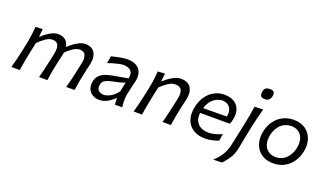

<svg xmlns="http://www.w3.org/2000/svg" viewBox="-83 -1306 3536 2076"><g transform="rotate(20 1685.5 -268.0)"><path d="M32 0Q47 -55 59.8 -106.5Q72.5 -158 85.5 -219L96 -269Q107.5 -323.5 116.2 -381.2Q125 -439 128.5 -496L210.5 -501L201 -413H209.5Q231 -434.5 260.8 -456.5Q290.5 -478.5 323.5 -493.2Q356.5 -508 387 -508Q440 -508 471.2 -482Q502.5 -456 510 -409H518Q540.5 -431.5 571.2 -454.2Q602 -477 636 -492.5Q670 -508 700.5 -508Q776 -508 808.5 -456.5Q841 -405 821.5 -315Q817 -294 811 -270.8Q805 -247.5 799 -219Q785.5 -157 776.2 -106Q767 -55 759 0H663.5Q678.5 -55 690.8 -105.8Q703 -156.5 715 -215.5L731.5 -292.5Q746 -359 729.8 -394.5Q713.5 -430 663 -430Q629 -430 588.2 -403.2Q547.5 -376.5 512.5 -341Q511 -328.5 508 -315Q503.5 -294 497.5 -270.8Q491.5 -247.5 485.5 -219Q472.5 -158 463 -106.5Q453.5 -55 446 0H350.5Q365 -55 377.2 -106Q389.5 -157 402 -215.5L418 -292.5Q432.5 -359 416.5 -394.5Q400.5 -430 349.5 -430Q314 -430 271.2 -400.8Q228.5 -371.5 192.5 -334L167.5 -216Q155 -157 145.8 -106Q136.5 -55 128 0Z M1046.5 10Q997 10 963.2 -12.2Q929.5 -34.5 915.8 -72Q902 -109.5 912 -155Q922 -201.5 949.2 -227.5Q976.5 -253.5 1014.2 -266.5Q1052 -279.5 1093.5 -287L1265 -317.5Q1279 -377.5 1250.5 -406.8Q1222 -436 1161 -436Q1141.5 -436 1093.5 -424.5Q1045.5 -413 990 -393.5L1003.5 -477Q1027.5 -482.5 1059.2 -489.8Q1091 -497 1123 -502.2Q1155 -507.5 1181 -507.5Q1280 -507.5 1322.5 -454.8Q1365 -402 1346.5 -317Q1341.5 -294 1334.8 -268Q1328 -242 1321.5 -210.5L1308.5 -150.5Q1301.5 -117.5 1301.8 -80.2Q1302 -43 1308 0H1223.5L1219.5 -71.5H1211.5Q1181 -38.5 1136.8 -14.2Q1092.5 10 1046.5 10ZM1075 -58.5Q1102 -58.5 1144.5 -80Q1187 -101.5 1227.5 -154L1251 -264.5Q1242 -260 1228 -255.2Q1214 -250.5 1187.5 -243.8Q1161 -237 1114 -227.5Q1069.5 -218.5 1036.8 -203.2Q1004 -188 996 -149Q987 -104 1010 -81.2Q1033 -58.5 1075 -58.5Z M1439 0Q1454 -55 1466.8 -106.5Q1479.5 -158 1492.5 -219L1503 -269Q1514.5 -323.5 1523.2 -381.2Q1532 -439 1535.5 -496L1617.5 -501L1608 -413H1616.5Q1638 -434.5 1668.8 -456.5Q1699.5 -478.5 1733.5 -493.2Q1767.5 -508 1800 -508Q1882 -508 1915.2 -456.5Q1948.5 -405 1929.5 -315Q1925 -294 1919 -270.8Q1913 -247.5 1907 -219Q1894 -158 1884.5 -106.5Q1875 -55 1867 0H1771.5Q1786 -55 1798.2 -105.8Q1810.5 -156.5 1823 -215.5L1839.5 -292.5Q1853.5 -359 1836.2 -394.5Q1819 -430 1761.5 -430Q1724.5 -430 1680 -400.8Q1635.5 -371.5 1599.5 -334L1574.5 -216Q1562 -156.5 1552.8 -105.8Q1543.5 -55 1535 0Z M2264.5 11Q2181 11 2125 -24.2Q2069 -59.5 2047 -123Q2025 -186.5 2043 -271.5Q2058 -343 2094.5 -396Q2131 -449 2184 -478Q2237 -507 2301.5 -507Q2372.5 -507 2417 -477.8Q2461.5 -448.5 2477.2 -398.5Q2493 -348.5 2478.5 -286Q2475.5 -272.5 2471 -258Q2466.5 -243.5 2462.5 -231.5H2119.5Q2110 -152 2153.2 -106.8Q2196.5 -61.5 2279 -61.5Q2307 -61.5 2346.5 -71Q2386 -80.5 2428 -100L2416.5 -20Q2390 -10 2348.8 0.5Q2307.5 11 2264.5 11ZM2302 -440.5Q2248 -438.5 2201.5 -402Q2155 -365.5 2132.5 -291L2404 -293.5L2404.5 -295Q2418 -357.5 2390.5 -398Q2363 -438.5 2302 -440.5Z M2425 195Q2477 148.5 2509.2 96.5Q2541.5 44.5 2556 -22L2598 -219L2608.5 -268.5Q2623 -335.5 2632.2 -388.2Q2641.5 -441 2649.5 -496L2748 -499Q2732 -443.5 2719 -390.2Q2706 -337 2691.5 -269Q2679 -211 2670.5 -166.5Q2662 -122 2655 -84.5Q2648 -47 2640.5 -10Q2625 62.5 2590 112.2Q2555 162 2526 192ZM2721 -610.5Q2656 -610.5 2674.5 -686Q2680.5 -713 2697.8 -722.8Q2715 -732.5 2745.5 -732.5Q2776 -732.5 2788.2 -715.8Q2800.5 -699 2794 -669.5Q2786.5 -636.5 2769.5 -623.5Q2752.5 -610.5 2721 -610.5Z M3047.5 11Q2981.5 11 2934.8 -12.8Q2888 -36.5 2860.5 -77Q2833 -117.5 2825 -168.8Q2817 -220 2828.5 -274.5Q2843.5 -348.5 2882.5 -400.8Q2921.5 -453 2977 -480.5Q3032.5 -508 3097.5 -508Q3183 -508 3237.2 -467.8Q3291.5 -427.5 3311.8 -362.2Q3332 -297 3316 -222.5Q3301 -152.5 3264 -100Q3227 -47.5 3171.8 -18.2Q3116.5 11 3047.5 11ZM3050.5 -61Q3125.5 -63.5 3171.5 -112.2Q3217.5 -161 3232.5 -232Q3244 -288 3232.5 -333.5Q3221 -379 3186.8 -406.5Q3152.5 -434 3097 -436Q3022 -433.5 2974.5 -386Q2927 -338.5 2912 -265Q2901 -211 2911.8 -165.2Q2922.5 -119.5 2957 -91Q2991.5 -62.5 3050.5 -61Z"/></g></svg>

Font: Commissioner Flair
Style: Italic
Weight: 400
Italic angle: -12°
Designer: Kostas Bartsokas
Foundry: Kostas Bartsokas
Version: Version 1.000; ttfautohint (v1.8.3)